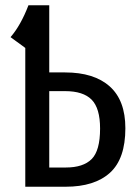

<svg xmlns="http://www.w3.org/2000/svg" viewBox="-20 -709 516 729"><path d="M456 -222Q456 -106 397.5 -53Q339 0 229 0H76V-527L20 -568Q59 -613 88 -689H167V-434H227Q337 -434 396.5 -381Q456 -328 456 -222ZM360 -221Q360 -298 328 -330.5Q296 -363 227 -363H167V-73H230Q296 -73 328 -105Q360 -137 360 -221Z"/></svg>

Font: Fira Sans Extra Condensed
Style: Regular
Weight: 400
Width: 1
Designer: Carrois Corporate & Edenspiekermann AG
Foundry: Carrois Corporate GbR & Edenspiekermann AG
Version: Version 4.203